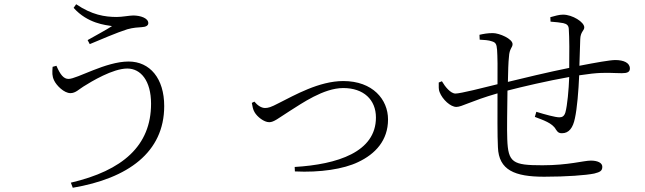

<svg xmlns="http://www.w3.org/2000/svg" viewBox="-20 -825 3040 905"><path d="M246 -515 228 -510C226 -482 225 -467 235 -446C246 -422 282 -386 312 -386C336 -386 352 -404 373 -417C411 -441 512 -502 580 -502C643 -502 692 -445 692 -336C692 -138 558 -21 314 36L323 60C583 16 754 -107 754 -325C754 -455 687 -535 586 -535C478 -535 343 -453 303 -453C280 -453 264 -473 246 -515ZM327 -788C393 -714 478 -707 508 -702C479 -683 435 -660 393 -636L403 -617C451 -637 532 -672 580 -687C608 -695 633 -696 648 -697C667 -698 679 -704 679 -716C679 -740 641 -752 608 -752C591 -752 555 -745 531 -745C473 -745 413 -755 339 -805Z M1179 -346 1167 -340C1170 -324 1172 -309 1180 -296C1192 -275 1224 -249 1249 -249C1271 -249 1291 -267 1346 -302C1402 -337 1505 -410 1598 -410C1694 -410 1752 -355 1752 -271C1752 -108 1570 -50 1369 -38L1370 -17C1488 -11 1600 -28 1668 -61C1749 -99 1809 -163 1809 -262C1809 -356 1737 -443 1598 -443C1484 -443 1368 -376 1294 -339C1256 -319 1244 -316 1229 -316C1212 -316 1194 -328 1179 -346Z M2575 -723C2600 -721 2621 -719 2635 -716C2653 -712 2660 -704 2661 -689C2664 -649 2664 -567 2663 -505C2568 -486 2435 -454 2374 -439C2375 -489 2376 -532 2379 -557C2381 -597 2396 -600 2396 -617C2396 -642 2334 -669 2303 -669C2277 -669 2258 -665 2240 -661L2241 -638C2259 -637 2284 -636 2299 -630C2315 -625 2321 -619 2323 -590C2325 -564 2326 -500 2325 -428C2261 -412 2150 -384 2127 -384C2104 -384 2078 -416 2063 -442L2048 -436C2048 -419 2047 -402 2052 -391C2066 -355 2104 -321 2131 -321C2157 -321 2197 -348 2325 -385C2325 -289 2324 -187 2327 -131C2331 -23 2406 8 2545 8C2651 8 2742 1 2781 -7C2809 -14 2819 -20 2819 -39C2819 -58 2796 -68 2765 -68C2731 -68 2660 -46 2537 -46C2397 -46 2375 -58 2371 -169C2369 -215 2371 -311 2372 -398C2441 -416 2561 -444 2663 -462C2661 -403 2654 -327 2645 -295C2639 -276 2629 -272 2616 -272C2598 -272 2550 -285 2508 -298L2501 -274C2540 -259 2584 -245 2600 -215C2610 -199 2617 -197 2629 -197C2662 -197 2681 -223 2690 -268C2700 -313 2707 -397 2710 -470L2770 -478C2835 -485 2873 -480 2911 -480C2936 -480 2949 -485 2949 -502C2949 -529 2920 -542 2880 -542C2856 -542 2788 -530 2711 -515L2715 -640C2716 -676 2734 -680 2734 -696C2734 -721 2678 -756 2634 -756C2615 -756 2596 -750 2574 -744Z"/></svg>

Font: Noto Serif CJK KR Light
Style: Regular
Weight: 300
Designer: Ryoko NISHIZUKA 西塚涼子 (kana & ideographs); Frank Grießhammer (Latin, Greek & Cyrillic); Wenlong ZHANG 张文龙 (bopomofo); San
Foundry: Adobe
Version: Version 2.001;hotconv 1.1.0;makeotfexe 2.6.0